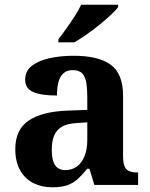

<svg xmlns="http://www.w3.org/2000/svg" viewBox="-20 -786 639 816"><path d="M202 10Q158 10 122.5 -7.5Q87 -25 66 -61.5Q45 -98 45 -153Q45 -234 101 -273Q157 -312 269 -316L351 -319V-374Q351 -408 347 -433.5Q343 -459 330 -473.5Q317 -488 289 -488Q264 -488 249 -474Q234 -460 228 -435.5Q222 -411 222 -380Q155 -380 121 -395Q87 -410 87 -447Q87 -484 115 -506Q143 -528 190 -538.5Q237 -549 293 -549Q398 -549 450.5 -511Q503 -473 503 -379V-124Q503 -97 508.5 -81.5Q514 -66 527.5 -59.5Q541 -53 563 -53H567V0H381L360 -69H351Q329 -42 309.5 -24.5Q290 -7 265 1.5Q240 10 202 10ZM257 -63Q286 -63 307 -78.5Q328 -94 339.5 -123Q351 -152 351 -191V-266L306 -263Q266 -261 243 -247.5Q220 -234 210 -209.5Q200 -185 200 -149Q200 -121 206 -101.5Q212 -82 225 -72.5Q238 -63 257 -63ZM228 -619Q243 -638 261.5 -664Q280 -690 297.5 -717Q315 -744 325 -766H482V-756Q473 -743 451.5 -723Q430 -703 403 -681Q376 -659 348 -639.5Q320 -620 296 -606H228Z"/></svg>

Font: Noto Serif Armenian
Style: Bold
Weight: 700
Version: Version 2.007